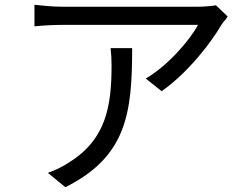

<svg xmlns="http://www.w3.org/2000/svg" viewBox="-20 -745 1040 802"><path d="M882 -723C867 -720 831 -717 812 -717H238C201 -717 159 -721 124 -725V-635C164 -639 202 -641 238 -641H807C775 -580 681 -470 589 -417L655 -364C769 -444 864 -571 904 -640C907 -644 910 -648 913 -653L922 -663C925 -668 928 -672 931 -676ZM442 -544C445 -517 446 -496 446 -472C446 -304 424 -163 269 -67C241 -48 207 -32 180 -23L253 37C509 -91 532 -272 532 -544Z"/></svg>

Font: Spoqa Han Sans Neo Regular
Style: Regular
Weight: 400
Designer: [Spoqa Han Sans Neo] Dong-huui Kim  Younghwa Kang  Yujin Lee  [Noto Sans] Ryoko NISHIZUKA  (kana & ideographs); Paul D. 
Foundry: Spoqa (http://www.spoqa-han-sans.com)
Version: Version 1.000